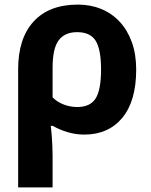

<svg xmlns="http://www.w3.org/2000/svg" viewBox="-20 -576 658 836"><path d="M59 240V-274Q59 -409 126.5 -482.5Q194 -556 319 -556Q374 -556 420.5 -537Q467 -518 501 -481.5Q535 -445 554 -392.5Q573 -340 573 -273Q573 -136 512.5 -63Q452 10 347 10Q309 10 273 -1Q237 -12 210 -28H201Q201 -27 202.5 -14.5Q204 -2 205.5 17.5Q207 37 208 59.5Q209 82 209 103V240ZM209 -281V-152Q230 -131 258.5 -120.5Q287 -110 316 -110Q373 -110 396.5 -147.5Q420 -185 420 -273Q420 -361 396.5 -398.5Q373 -436 316 -436Q262 -436 235.5 -400.5Q209 -365 209 -281Z"/></svg>

Font: BC Sans
Style: Bold
Weight: 700
Designer: Monotype Design Team
Province of B.C.
Foundry: Monotype Imaging Inc.
Version: Version 2.000;GOOG;noto-source:20170915:90ef993387c0